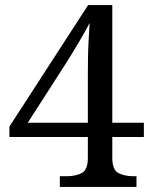

<svg xmlns="http://www.w3.org/2000/svg" viewBox="-20 -734 599 754"><path d="M215 0V-42H243Q277 -42 301 -54.5Q325 -67 325 -114V-196H17V-237L326 -714H421V-252H545V-196H421V-114Q421 -67 445 -54.5Q469 -42 503 -42H516V0ZM89 -252H325V-437Q325 -466 325.5 -502.5Q326 -539 328 -576Q330 -613 332 -644Q327 -634 316 -614Q305 -594 291 -570.5Q277 -547 264 -525.5Q251 -504 242 -490Z"/></svg>

Font: Noto Serif Ahom
Style: Regular
Weight: 400
Designer: Monotype Design Team
Foundry: Monotype Imaging Inc.
Version: Version 2.007; ttfautohint (v1.8.4.7-5d5b)